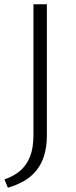

<svg xmlns="http://www.w3.org/2000/svg" viewBox="-20 -678 356 901"><path d="M137 -44V-658H200V-44Q200 11 187 52.5Q174 94 149.5 123.5Q125 153 91.5 172Q58 191 17 203L1 164Q45 149 75 123Q105 97 121 56.5Q137 16 137 -44Z"/></svg>

Font: Ysabeau Office Light
Style: Regular
Weight: 300
Designer: Christian Thalmann (Catharsis Fonts)
Version: Version 2.001;gftools[0.9.30]; featfreeze: tnum,lnum,ss02